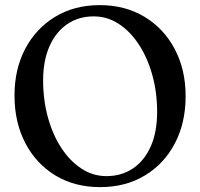

<svg xmlns="http://www.w3.org/2000/svg" viewBox="-20 -734 802 768"><path d="M379 -713.5Q481 -713.5 558.5 -666.5Q636 -619.5 679.2 -537.2Q722.5 -455 722.5 -349.5Q722.5 -242 679.2 -160Q636 -78 559 -31.8Q482 14.5 380.5 14.5Q278.5 14.5 201.5 -32.2Q124.5 -79 81.2 -161.8Q38 -244.5 38 -352Q38 -457.5 81 -539Q124 -620.5 200.8 -667Q277.5 -713.5 379 -713.5ZM608.5 -286.5Q608.5 -365 589.2 -434Q570 -503 535.5 -555.8Q501 -608.5 455 -638.5Q409 -668.5 355 -668.5Q294.5 -668.5 249 -637.5Q203.5 -606.5 178 -549Q152.5 -491.5 152.5 -412.5Q152.5 -333.5 171.8 -264Q191 -194.5 225.5 -142Q260 -89.5 306 -59.5Q352 -29.5 405.5 -29.5Q466 -29.5 511.8 -60.2Q557.5 -91 583 -148.5Q608.5 -206 608.5 -286.5Z"/></svg>

Font: Fraunces 72pt S050
Style: Regular
Weight: 400
Version: Version 1.000; ttfautohint (v1.8.3)